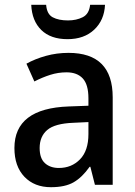

<svg xmlns="http://www.w3.org/2000/svg" viewBox="-20 -769 562 799"><path d="M265 -549Q449 -549 449 -364V0H375L356 -75H353Q322 -31 286.5 -10.5Q251 10 192 10Q123 10 81.5 -33.5Q40 -77 40 -153Q40 -318 266 -326L348 -329V-360Q348 -417 324.5 -442.5Q301 -468 257 -468Q222 -468 189 -457.5Q156 -447 123 -430L90 -504Q126 -524 171 -536.5Q216 -549 265 -549ZM285 -258Q208 -255 176.5 -228Q145 -201 145 -153Q145 -110 167 -90Q189 -70 225 -70Q278 -70 313 -106Q348 -142 348 -211V-261ZM417 -749Q414 -685 372 -645.5Q330 -606 261 -606Q191 -606 152 -644Q113 -682 110 -749H172Q175 -710 199.5 -697Q224 -684 263 -684Q298 -684 324.5 -697.5Q351 -711 355 -749Z"/></svg>

Font: Noto Sans Telugu SemiCondensed Medium
Style: Regular
Weight: 500
Width: 4
Designer: Jelle Bosma - Monotype Design Team
Foundry: Monotype Imaging Inc.
Version: Version 2.005; ttfautohint (v1.8.4.7-5d5b)